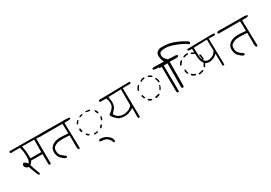

<svg xmlns="http://www.w3.org/2000/svg" viewBox="27 -1726 3965 2808"><g transform="rotate(-30 2009.5 -321.5)"><path d="M222.2 -301.3Q222.2 -326.2 222.2 -336.4Q222.2 -398.9 216.8 -432.6Q211.4 -466.3 202.6 -512.2L406.7 -510.3L404.8 -301.3ZM424.3 -78.6Q432.6 -78.6 438 -82L442.9 -91.3L439.9 -508.3L503.9 -504.4Q512.7 -502.9 521 -502.9Q541 -502.9 558.6 -510.3L562.5 -519Q562.5 -520.5 562.5 -522Q562.5 -529.3 559.6 -534.7L549.3 -539.6L14.6 -544.4L5.9 -540L2 -531.7Q2 -530.3 2 -528.8Q2 -521 5.4 -516.1Q11.7 -511.7 18.6 -510.3L166 -512.2Q173.8 -484.9 176.3 -473.1Q179.7 -458 181.6 -447Q183.6 -436 185.1 -420.9Q189 -388.7 189 -356Q189 -347.7 188 -322.3Q186 -285.6 171.4 -263.2L161.6 -248L149.9 -262.2Q129.4 -287.1 111.8 -291.5Q106.9 -292.5 102.5 -292.5Q93.3 -292.5 87.4 -286.6Q77.6 -276.9 77.6 -259.8Q77.6 -241.2 96.2 -222.7Q111.3 -207.5 129.4 -205.6L137.2 -204.6Q155.8 -155.8 167 -124.5Q178.2 -93.3 186.5 -74Q194.8 -54.7 204.1 -36.1L214.8 -30.3Q215.8 -30.3 216.3 -30.3Q223.1 -30.3 228 -33.7L231.9 -41.5Q219.7 -81.1 204.1 -119.9Q188.5 -158.7 172.4 -216.3Q183.1 -225.6 186.5 -229Q200.7 -243.2 211.4 -261.2L214.8 -268.1L406.7 -266.1L407.7 -102.5Q407.7 -91.3 413.6 -84Q424.3 -78.6 424.3 -78.6Z M906.7 -62.5Q913.6 -62.5 918.5 -65.4L923.3 -75.2L913.1 -502L951.7 -503.4Q961.9 -502 970.7 -502Q994.1 -502 1014.2 -510.3L1018.6 -518.6Q1018.6 -519.5 1018.6 -520.5Q1018.6 -526.9 1016.1 -531.2Q979.5 -538.6 949.7 -538.6Q946.8 -538.6 938 -538.3Q929.2 -538.1 906.2 -538.1Q838.4 -538.1 698.2 -539.3Q558.1 -540.5 542 -541.5Q541.5 -541.5 540.5 -541.5Q530.3 -541.5 510.7 -532.2Q506.3 -522.9 506.3 -522.9Q506.3 -514.6 509.8 -509.3L519.5 -504.4H879.9L884.8 -338.9L869.6 -340.3Q789.1 -348.1 746.6 -348.1Q729.5 -348.1 718.3 -346.7Q680.2 -342.8 649.4 -329.6Q616.2 -314.9 598.9 -295.9Q581.5 -276.9 574.2 -260.3Q566.9 -243.7 564.5 -214.8Q564 -210 564 -204.6Q564 -180.2 572.8 -151.9Q583 -118.2 603 -98.1Q625 -76.2 641.6 -63.7Q658.2 -51.3 677.2 -43.9Q679.2 -43.9 681.6 -43.9Q688.5 -43.9 693.4 -47.4L699.2 -58.6Q699.2 -59.1 699.2 -60.1Q699.2 -67.4 695.3 -72.3Q660.2 -95.7 635.3 -118.7Q606.9 -145 602.1 -177.2Q599.6 -195.3 599.6 -210.4Q599.6 -220.2 600.8 -230Q602.1 -239.7 606.9 -250Q613.3 -262.2 623.5 -271.5Q643.6 -289.1 668.5 -297.4Q709 -311.5 768.6 -311.5Q802.7 -311.5 886.2 -305.2L887.2 -124.5Q886.7 -118.2 886.7 -110.6Q886.7 -103 888.4 -91.3Q890.1 -79.6 896 -66.4L903.8 -62.5Q905.3 -62.5 906.7 -62.5Z M1264.6 -495.6Q1260.7 -493.2 1258.3 -488.8Q1258.3 -483.4 1260.3 -479.5Q1289.1 -472.7 1318.4 -466.8L1324.2 -467.8L1328.1 -470.7Q1330.6 -472.7 1332 -476.1Q1332 -477.5 1332 -478.5Q1332 -481.9 1330.6 -484.4Q1314.9 -493.7 1264.6 -495.6ZM1197.8 -489.7Q1157.2 -480 1145 -470.7V-463.4Q1147.5 -459.5 1150.9 -457Q1171.4 -460.4 1186.5 -465.8Q1197.8 -470.2 1202.6 -477.1V-484.4Q1201.7 -486.3 1199.7 -487.8ZM1095.7 -441.9Q1067.4 -416.5 1060.1 -399.9L1063.5 -388.2L1072.3 -383.8L1079.1 -386.2Q1089.4 -409.7 1107.9 -429.2V-435.5Q1105.5 -439.5 1101.6 -441.9ZM1383.8 -437Q1380.4 -435.1 1378.4 -432.1Q1386.2 -405.3 1399.9 -382.8L1411.1 -376.5L1413.6 -377Q1418 -378.9 1420.4 -383.3Q1418.9 -402.8 1410.6 -417Q1402.8 -430.7 1393.1 -437ZM1429.2 -315.9Q1426.8 -319.8 1422.4 -321.8L1412.6 -320.3Q1403.3 -296.4 1396.5 -272L1397.5 -266.6Q1399.9 -261.7 1404.8 -258.8Q1406.2 -258.8 1408.4 -258.8Q1410.6 -258.8 1413.1 -260.3Q1426.3 -280.8 1429.2 -315.9ZM1065.9 -318.4Q1064.5 -318.4 1063.7 -318.4Q1063 -318.4 1061.5 -318.4Q1058.6 -317.9 1055.7 -316.4L1048.8 -304.7Q1048.8 -301.8 1048.8 -298.8Q1048.8 -280.3 1057.1 -265.6L1069.8 -257.8L1073.7 -258.8Q1078.1 -260.7 1081.1 -265.1Q1076.7 -293 1073.2 -311Q1070.8 -315.9 1065.9 -318.4ZM1364.7 -214.8Q1363.8 -214.8 1362.5 -214.8Q1361.3 -214.8 1359.4 -214.4Q1355.5 -213.9 1351.1 -210.9L1326.2 -177.7L1327.1 -172.4L1338.9 -165.5Q1341.3 -166 1346.9 -170.4Q1352.5 -174.8 1356 -178.2Q1365.7 -188 1371.6 -201.2V-208Q1369.1 -212.4 1364.7 -214.8ZM1147.9 -173.8Q1127 -191.9 1108.4 -211.4L1102.5 -210.4L1097.7 -200.7L1106 -181.6Q1117.7 -167.5 1132.8 -162.1L1140.1 -163.1Q1145.5 -165.5 1147.9 -169.9ZM1204.1 -145Q1204.1 -143.6 1204.1 -142.8Q1204.1 -142.1 1204.1 -141.1Q1204.6 -138.7 1205.1 -137.2L1216.3 -130.9L1265.1 -136.7Q1269.5 -139.2 1272 -143.6V-150.4Q1271 -152.3 1269 -153.8L1266.1 -156.2L1211.4 -151.9Q1206.5 -149.4 1204.1 -145ZM1402.8 107.9Q1402.8 107.9 1403.6 107.9Q1404.3 107.9 1405.5 107.9Q1406.7 107.9 1408 107.7Q1409.2 107.4 1410.2 107.2Q1411.1 106.9 1412.1 106.7Q1413.1 106.4 1414.1 106Q1416 105.5 1417.5 104.5L1421.9 95.7Q1419.9 76.2 1414.6 58.1Q1409.2 40.5 1381.3 13.9Q1353.5 -12.7 1327.1 -22.5Q1299.3 -32.2 1269.5 -37.1Q1262.7 -38.6 1255.9 -38.6Q1240.2 -38.6 1226.1 -31.7L1221.7 -21Q1221.7 -20 1221.7 -18.6Q1221.7 -11.7 1224.6 -6.8Q1231.9 -2.9 1240.2 -1.5Q1278.8 -1.5 1305.7 6.8Q1336.4 15.6 1361.8 43.9Q1384.8 69.3 1395 104Z M1745.6 -177.2Q1734.9 -176.3 1721.7 -176.3Q1689 -176.3 1646 -195.8Q1616.7 -209.5 1593.3 -250L1587.9 -258.8L1595.2 -266.1Q1647.9 -319.8 1656.7 -341.3Q1669.9 -373.5 1669.9 -413.6Q1669.9 -443.4 1660.2 -491.2L1656.7 -506.8L1873.5 -513.7L1874.5 -246.6Q1863.8 -231.4 1854.5 -222.2Q1833 -200.7 1807.1 -191.9Q1772.5 -180.7 1745.6 -177.2ZM2031.2 -547.4Q1672.4 -539.1 1584.5 -539.1Q1563.5 -539.1 1553.2 -539.6Q1548.8 -540 1544.4 -540Q1529.8 -540 1512.2 -534.2Q1508.3 -525.9 1508.3 -525.9Q1508.3 -517.1 1512.2 -512.2Q1517.6 -507.8 1524.9 -506.3L1618.7 -504.4L1622.1 -497.1Q1635.7 -468.3 1638.7 -438Q1639.6 -427.7 1639.6 -413.8Q1639.6 -399.9 1636.7 -383.8Q1630.9 -353.5 1590.8 -313.5Q1566.4 -289.1 1543.5 -277.3Q1541.5 -274.4 1541.5 -270Q1541.5 -255.4 1564 -228Q1612.3 -170.4 1643.6 -158.2Q1679.7 -144.5 1727.5 -144.5Q1762.7 -144.5 1789.1 -152.8Q1820.3 -162.6 1861.3 -183.6L1880.4 -193.4L1879.4 -64.5Q1877.9 -56.6 1877.9 -53.2Q1877.9 -49.8 1878.2 -46.1Q1878.4 -42.5 1879.9 -36.4Q1881.3 -30.3 1884.3 -24.9L1893.1 -20.5Q1894.5 -20.5 1895.5 -20.5Q1902.3 -20.5 1906.7 -23.4L1912.6 -35.2L1904.8 -515.1H2025.9Q2033.2 -515.6 2038.6 -519.5L2043.9 -529.3Q2043.9 -530.3 2043.9 -531.2Q2043.9 -538.1 2040.5 -542Z M2255.4 -493.2Q2252.9 -497.1 2249 -499.5Q2230.5 -499 2213.4 -493.4Q2196.3 -487.8 2182.1 -479L2178.7 -472.7Q2178.7 -471.7 2178.7 -469Q2178.7 -466.3 2180.2 -462.9L2188 -458.5Q2216.3 -474.6 2247.6 -477.5L2252.4 -481Q2254.4 -482.9 2255.4 -485.4ZM2369.6 -450.2Q2369.6 -455.6 2368.2 -459Q2345.7 -477.1 2322.3 -487.8H2311.5Q2307.1 -485.4 2304.7 -481Q2304.7 -479.5 2304.7 -477.3Q2304.7 -475.1 2306.2 -472.7L2356 -442.9H2363.3Q2366.2 -444.8 2367.7 -446.5Q2369.1 -448.2 2369.6 -449.7Q2369.6 -449.7 2369.6 -450.2ZM2122.1 -443.4Q2117.7 -443.4 2115.7 -441.9Q2102.1 -426.3 2091.3 -409.2Q2081.5 -394 2077.1 -376.5L2081.1 -364.7L2088.9 -360.4L2093.8 -362.3Q2106 -399.4 2131.3 -428.7V-437Q2130.4 -438.5 2129.4 -439.9L2124.5 -443.4Q2123 -443.4 2122.1 -443.4ZM2386.7 -403.8Q2383.8 -402.3 2381.8 -399.9Q2395.5 -366.2 2400.4 -329.6Q2402.8 -325.2 2407.2 -322.8H2414.1Q2418 -325.2 2420.4 -329.1Q2419.9 -360.4 2411.6 -379.9Q2404.8 -397 2394.5 -403.8ZM2098.6 -287.1Q2097.7 -287.1 2095.5 -287.1Q2093.3 -287.1 2089.8 -285.6L2083.5 -273.4Q2085.4 -250 2100.1 -231.4L2113.8 -224.6H2115.7Q2119.1 -226.6 2121.1 -229.5Q2112.8 -252.9 2109.9 -262.9Q2106.9 -272.9 2106.2 -274.7Q2105.5 -276.4 2105 -277.8Q2104.5 -279.3 2103.8 -280.5Q2103 -281.7 2102.5 -282.7Q2100.6 -285.6 2098.6 -287.1ZM2357.9 -220.2Q2360.4 -216.3 2364.7 -213.4H2368.7Q2390.1 -235.4 2400.9 -281.2Q2398.9 -285.2 2395 -287.1Q2393.6 -287.1 2391.8 -287.1Q2390.1 -287.1 2388.7 -286.1Q2375.5 -255.9 2357.9 -228.5ZM2136.2 -187Q2136.2 -186.5 2136.2 -184.8Q2136.2 -183.1 2136.7 -180.2Q2138.7 -172.9 2146.5 -165.5Q2159.7 -153.3 2181.2 -148.9L2189 -149.9Q2193.8 -152.3 2196.3 -156.7Q2196.3 -158.2 2196.3 -159.4Q2196.3 -160.6 2196.3 -161.6Q2195.8 -164.6 2194.8 -166Q2181.6 -175.3 2148.9 -193.8H2142.6L2139.2 -190.9Q2137.2 -189.5 2136.2 -187ZM2326.7 -175.8Q2324.7 -179.2 2321.3 -181.6Q2289.1 -174.3 2255.9 -168Q2251 -165.5 2248.5 -160.6Q2248.5 -160.6 2248.5 -158.7Q2248.5 -153.3 2251 -148.9L2262.2 -143.1L2311 -156.2Q2320.8 -159.2 2326.7 -169.4ZM2576.2 -56.6Q2584 -56.6 2589.4 -60.5L2594.2 -70.3L2589.4 -513.2H2728Q2735.4 -513.7 2741.7 -517.6L2747.1 -528.3Q2747.1 -529.3 2747.1 -530.3Q2747.1 -538.1 2743.2 -543.5L2732.9 -548.3L2474.6 -553.2Q2466.3 -554.7 2458.5 -554.7Q2441.4 -554.7 2426.8 -548.3L2421.9 -538.6Q2421.9 -537.1 2421.9 -535.2Q2421.9 -529.3 2424.8 -524.9Q2449.7 -516.1 2479.7 -515.1Q2509.8 -514.2 2541 -514.2H2554.2L2557.1 -100.1Q2556.6 -96.2 2556.6 -91.1Q2556.6 -85.9 2558.3 -78.1Q2560.1 -70.3 2564.5 -61.5L2574.2 -56.6Q2575.2 -56.6 2576.2 -56.6Z M2983.9 -480Q2981 -484.4 2976.1 -486.8Q2943.4 -486.3 2921.9 -480.5Q2906.2 -476.1 2900.9 -468.3V-459.5Q2903.3 -455.6 2906.7 -453.6Q2939.9 -462.4 2975.1 -465.8Q2981 -468.8 2983.9 -473.1ZM3099.6 -417.5Q3099.6 -419.4 3099.6 -420.7Q3099.6 -421.9 3099.6 -423.3Q3099.1 -426.8 3097.7 -429.7L3038.6 -464.4H3026.4Q3022.9 -462.4 3021.7 -460.4Q3020.5 -458.5 3019.5 -457.5Q3019.5 -456.1 3019.5 -453.4Q3019.5 -450.7 3021 -447.8Q3055.2 -430.2 3085.9 -410.6H3092.8Q3097.2 -413.1 3099.6 -417.5ZM2850.6 -440.4Q2849.6 -440.4 2848.4 -440.4Q2847.2 -440.4 2845.5 -440.2Q2843.8 -439.9 2841.3 -439.2Q2838.9 -438.5 2836.9 -437Q2828.6 -432.6 2818.8 -419.9Q2808.1 -406.2 2799.8 -389.2Q2799.8 -387.7 2799.8 -386.7Q2799.8 -385.7 2799.8 -384.3Q2800.3 -381.8 2801.3 -378.9L2811.5 -373L2818.4 -376Q2838.9 -409.7 2857.9 -428.7V-432.6Q2855.5 -437.5 2850.6 -440.4ZM3119.6 -379.4Q3115.7 -377 3113.8 -373.5Q3122.1 -336.9 3122.6 -297.4Q3125.5 -291.5 3131.3 -287.6H3138.7Q3142.6 -289.6 3145 -293.5L3140.1 -364.7Q3138.2 -370.1 3134.3 -374.5L3127.4 -379.4ZM2828.6 -296.9Q2827.6 -296.9 2825.4 -296.9Q2823.2 -296.9 2820.8 -295.4L2812 -280.3Q2814.5 -252 2827.1 -227.5L2837.9 -221.2L2840.8 -221.7Q2844.7 -223.6 2847.2 -226.6Q2836.9 -257.3 2836.4 -290Q2834 -294.4 2828.6 -296.9ZM3116.7 -249Q3102.1 -220.7 3085 -192.9Q3085 -191.9 3085 -190.9Q3085 -188 3085.9 -186L3096.7 -179.7L3104 -182.6Q3122.6 -206.1 3131.3 -232.4V-243.2Q3128.9 -247.6 3124.5 -250Q3123 -250 3120.8 -250Q3118.7 -250 3116.7 -249ZM2934.1 -154.8Q2934.1 -154.8 2934.1 -157.2Q2934.1 -159.7 2933.1 -163.1Q2905.3 -173.3 2877.4 -196.3Q2877 -196.3 2876.5 -196.3Q2876 -196.3 2874.5 -196.3Q2872.6 -195.8 2871.6 -195.3L2865.2 -184.6L2870.6 -170.9L2875 -167.5Q2893.1 -151.4 2915.5 -146L2926.3 -147.5Q2931.6 -149.9 2934.1 -154.8ZM2969.7 -140.1Q2969.7 -138.7 2969.7 -136.2Q2969.7 -133.8 2971.2 -131.3L2982.9 -125Q3017.1 -129.9 3045.9 -140.1Q3051.3 -142.6 3054.2 -148.4V-155.3L3050.8 -159.7Q3049.8 -161.1 3048.3 -162.1Q3012.7 -155.8 2978 -147.5Q2975.1 -146.5 2973.1 -144ZM2564.9 -539.6H2547.9Q2530.3 -539.6 2515.6 -533.2L2510.7 -522.9Q2510.7 -521.5 2510.7 -519Q2510.7 -511.2 2514.6 -504.4L2525.9 -499.5L2652.8 -502.9L2650.9 -100.6Q2652.3 -92.3 2656.2 -86.4Q2667.5 -80.6 2667.5 -80.6Q2678.2 -80.6 2685.1 -85L2690.9 -96.2L2692.9 -506.8L2766.1 -504.4Q2777.3 -502.9 2786.6 -502.9Q2814.5 -502.9 2837.4 -510.7L2842.8 -520.5Q2842.8 -521 2842.8 -522.7Q2842.8 -524.4 2842.3 -526.9Q2841.3 -532.7 2837.9 -537.6Q2812 -545.9 2784.7 -545.9Q2777.3 -545.9 2770 -545.4H2692.4Q2680.2 -556.2 2672.9 -563.5Q2634.3 -602.1 2630.9 -634.8Q2630.4 -641.6 2630.4 -650.1Q2630.4 -658.7 2632.3 -668Q2635.7 -683.6 2647 -693.4Q2661.1 -706.1 2697.3 -710Q2714.8 -711.9 2732.9 -711.9Q2789.6 -711.9 2869.1 -685.3Q2948.7 -658.7 3027.8 -615.7L3051.3 -596.7L3069.3 -586.4Q3079.1 -586.4 3085.4 -591.3L3091.8 -603.5Q3091.8 -605 3091.8 -606Q3091.8 -615.7 3084.5 -622.6Q3004.4 -676.8 2922.6 -709Q2840.8 -741.2 2778.3 -747.1Q2737.3 -751 2707.5 -751Q2691.9 -751 2676.8 -749.8Q2661.6 -748.5 2647 -742.7Q2627.9 -734.9 2613.8 -720.7Q2596.2 -703.1 2593.8 -679.7Q2592.3 -668.5 2592.3 -660.6Q2592.3 -638.2 2596.2 -619.6Q2601.6 -589.8 2614.7 -560.1L2621.6 -543.9L2604 -541.5Q2585 -539.6 2564.9 -539.6Z M3355.5 -514.6Q3433.6 -511.7 3440.4 -511.7Q3453.6 -511.7 3463.4 -517.1L3467.8 -525.9Q3467.8 -527.3 3467.8 -528.1Q3467.8 -528.8 3467.8 -530Q3467.8 -531.2 3467.3 -532.7Q3466.8 -535.2 3465.3 -537.6Q3443.4 -544.9 3419.4 -544.9Q3413.1 -544.9 3405.8 -544.4L3025.9 -537.6L3024.4 -539.1Q3022.9 -539.1 3022 -539.1Q3014.6 -539.1 3008.3 -536.1L3004.4 -526.4Q3004.4 -525.9 3004.4 -525.9Q3004.4 -518.6 3007.3 -513.7Q3017.1 -507.8 3028.3 -506.3H3069.3L3069.8 -493.7Q3073.7 -346.7 3084 -310.1Q3097.2 -263.7 3124 -236.8Q3135.3 -225.6 3145 -222.2Q3164.1 -215.3 3187 -212.9Q3193.4 -212.4 3198.7 -212.4Q3204.1 -212.4 3211.4 -212.9Q3218.8 -213.4 3228.5 -215.8Q3249.5 -221.7 3270.3 -230.2Q3291 -238.8 3310.1 -254.4L3331.1 -271.5L3334.5 -80.6Q3335 -74.7 3338.4 -69.8L3348.1 -64.9Q3355.5 -64.9 3359.9 -67.9L3364.7 -77.6ZM3267.6 -262.7H3268.1Q3267.6 -262.7 3267.6 -262.7ZM3195.8 -244.1Q3166.5 -244.1 3145.5 -263.7Q3120.1 -287.1 3111.6 -320.8Q3103 -354.5 3100.1 -494.6L3099.6 -507.8L3325.2 -514.6L3329.6 -328.6Q3321.3 -313.5 3314 -303.2Q3293 -272.9 3267.6 -262.7Q3248 -252 3212.9 -245.6Q3204.1 -244.1 3195.8 -244.1Z M3906.7 -62.5Q3913.6 -62.5 3918.5 -65.4L3923.3 -75.2L3913.1 -502L3951.7 -503.4Q3961.9 -502 3970.7 -502Q3994.1 -502 4014.2 -510.3L4018.6 -518.6Q4018.6 -519.5 4018.6 -520.5Q4018.6 -526.9 4016.1 -531.2Q3979.5 -538.6 3949.7 -538.6Q3946.8 -538.6 3938 -538.3Q3929.2 -538.1 3906.2 -538.1Q3838.4 -538.1 3698.2 -539.3Q3558.1 -540.5 3542 -541.5Q3541.5 -541.5 3540.5 -541.5Q3530.3 -541.5 3510.7 -532.2Q3506.3 -522.9 3506.3 -522.9Q3506.3 -514.6 3509.8 -509.3L3519.5 -504.4H3879.9L3884.8 -338.9L3869.6 -340.3Q3789.1 -348.1 3746.6 -348.1Q3729.5 -348.1 3718.3 -346.7Q3680.2 -342.8 3649.4 -329.6Q3616.2 -314.9 3598.9 -295.9Q3581.5 -276.9 3574.2 -260.3Q3566.9 -243.7 3564.5 -214.8Q3564 -210 3564 -204.6Q3564 -180.2 3572.8 -151.9Q3583 -118.2 3603 -98.1Q3625 -76.2 3641.6 -63.7Q3658.2 -51.3 3677.2 -43.9Q3679.2 -43.9 3681.6 -43.9Q3688.5 -43.9 3693.4 -47.4L3699.2 -58.6Q3699.2 -59.1 3699.2 -60.1Q3699.2 -67.4 3695.3 -72.3Q3660.2 -95.7 3635.3 -118.7Q3606.9 -145 3602.1 -177.2Q3599.6 -195.3 3599.6 -210.4Q3599.6 -220.2 3600.8 -230Q3602.1 -239.7 3606.9 -250Q3613.3 -262.2 3623.5 -271.5Q3643.6 -289.1 3668.5 -297.4Q3709 -311.5 3768.6 -311.5Q3802.7 -311.5 3886.2 -305.2L3887.2 -124.5Q3886.7 -118.2 3886.7 -110.6Q3886.7 -103 3888.4 -91.3Q3890.1 -79.6 3896 -66.4L3903.8 -62.5Q3905.3 -62.5 3906.7 -62.5Z"/></g></svg>

Font: NaikaiFont
Style: ExtraLight
Weight: 200
Version: Version 1.89